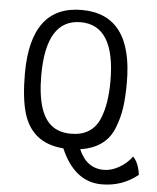

<svg xmlns="http://www.w3.org/2000/svg" viewBox="-56 -703 755 921"><g transform="rotate(5 321.0 -242.5)"><path d="M468 170Q337 170 270 14Q118 3 76 -138Q55 -210 55 -327Q55 -655 300.5 -655Q546 -655 546 -327Q546 -258 539 -207Q532 -156 512 -106Q473 -7 351 11Q389 100 472 100Q507 100 544 79.5Q581 59 607 24Q634 51 642 109Q567 170 468 170ZM216 -81Q250 -59 300.5 -59Q351 -59 385.5 -81Q420 -103 437 -144Q467 -215 467 -326Q467 -596 300.5 -596Q134 -596 134 -326Q134 -133 216 -81Z"/></g></svg>

Font: Port Lligat Slab
Style: Regular
Weight: 400
Designer: Dario Muhafara, Eduardo Rodriguez Tunni
Foundry: Tipo
Version: Version 1.002